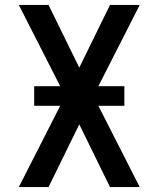

<svg xmlns="http://www.w3.org/2000/svg" viewBox="-20 -755 640 775"><path d="M56 0 223 -328H118V-407H223L56 -735H176L300 -482L424 -735H544L377 -407H482V-328H377L544 0H424L300 -253L176 0Z"/></svg>

Font: Zed Mono Semibold Extended
Style: Regular
Weight: 600
Width: 7
Monospace: yes
Designer: Belleve Invis
Foundry: Belleve Invis
Version: Version 1.0.0; ttfautohint (v1.8.4)